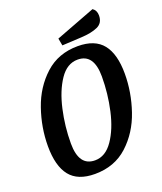

<svg xmlns="http://www.w3.org/2000/svg" viewBox="-156 -946 902 1066"><g transform="rotate(-20 295.5 -412.5)"><path d="M565 -447Q565 -338 528.5 -230.5Q492 -123 414 -51.5Q336 20 220 20Q119 20 72.5 -38.5Q26 -97 26 -214Q26 -324 63 -431Q100 -538 178 -609Q256 -680 371 -680Q472 -680 518.5 -621.5Q565 -563 565 -447ZM151 -185Q151 -51 246 -51Q308 -51 352 -115Q396 -179 418 -277Q440 -375 440 -476Q440 -610 345 -610Q282 -610 238.5 -545.5Q195 -481 173 -383Q151 -285 151 -185ZM541 -800Q541 -755 504 -738.5Q467 -722 408 -719L293 -713L285 -756L519 -845Q541 -830 541 -800Z"/></g></svg>

Font: Sansita
Style: Italic
Weight: 400
Italic angle: -11°
Designer: Pablo Cosgaya
Foundry: Omnibus-Type
Version: Version 1.006